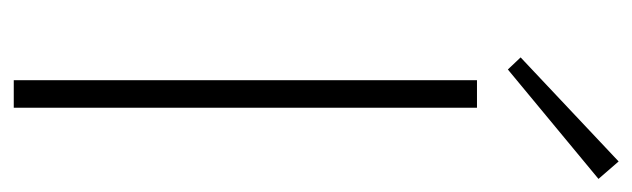

<svg xmlns="http://www.w3.org/2000/svg" viewBox="-348 -594 941 286"><g transform="rotate(90 123.0 -450.5)"><path d="M220 -901 65 -755 83 -736 246 -871ZM140 -690H99V0H140Z"/></g></svg>

Font: Exo 2 Extra Light
Style: Regular
Weight: 250
Designer: Natanael Gama
Version: Version 1.001;PS 001.001;hotconv 1.0.88;makeotf.lib2.5.64775